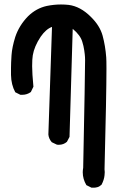

<svg xmlns="http://www.w3.org/2000/svg" viewBox="-20 -831 540 878"><path d="M358.4 -43Q358.4 -52.7 360.4 -63.5Q369.1 -495.1 369.1 -555.7Q369.1 -558.6 368.7 -569.8Q368.2 -581.1 365.2 -601.1Q362.3 -621.1 356.4 -639.6Q347.7 -669.9 312.5 -699.2L297.9 -205.1L286.1 -182.6Q270.5 -168.9 249 -168.9Q241.2 -168.9 239.3 -169.9L216.8 -180.7Q203.1 -196.3 201.2 -215.8L217.8 -708Q190.4 -698.2 166 -663.1Q136.7 -619.1 129.9 -578.1Q127 -560.5 127 -528.3Q127 -496.1 132.8 -434.6L121.1 -410.2Q103.5 -397.5 82 -397.5Q79.1 -397.5 73.2 -397.5L49.8 -409.2Q31.2 -443.4 30.3 -488.3Q30.3 -499 30.3 -520.5Q30.3 -542 32.7 -578.6Q35.2 -615.2 49.8 -662.1Q67.4 -714.8 108.4 -756.8Q145.5 -793 193.4 -803.7Q226.6 -810.5 258.8 -810.5Q276.4 -810.5 293.9 -808.6Q347.7 -801.8 395.5 -753.9Q436.5 -713.9 449.2 -668Q461.9 -621.1 465.8 -568.4Q466.8 -555.7 466.8 -516.6Q466.8 -401.4 458 -56.6Q459 -49.8 459 -43.9Q459 -38.1 458 -29.3Q456.1 -8.8 444.3 13.7Q434.6 22.5 425.3 24.9Q416 27.3 410.2 27.3Q404.3 27.3 398.4 27.3L375 15.6Q358.4 -12.7 358.4 -43Z"/></svg>

Font: JasonHandwriting2
Style: SemiBold
Weight: 600
Version: Version 1.04.7